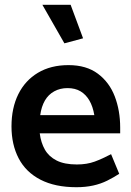

<svg xmlns="http://www.w3.org/2000/svg" viewBox="-20 -770 549 802"><path d="M482 -213V-237Q482 -308 459.5 -367Q437 -426 389 -462Q341 -498 266 -498Q192 -498 138.5 -466Q85 -434 56.5 -376.5Q28 -319 28 -242Q28 -166 58 -108.5Q88 -51 149 -19.5Q210 12 299 12Q337 12 369 5Q401 -2 428 -15.5Q455 -29 478 -44L444 -126Q408 -107 375.5 -95Q343 -83 301 -83Q249 -83 216.5 -99.5Q184 -116 167.5 -145Q151 -174 146 -213ZM148 -289Q153 -325 167.5 -350Q182 -375 206.5 -388.5Q231 -402 262 -402Q294 -402 316.5 -388.5Q339 -375 353.5 -350Q368 -325 374 -289ZM249 -589 327 -610 275 -750H157Z"/></svg>

Font: Catamaran Thin SemiBold
Style: Regular
Weight: 600
Version: Version 2.000